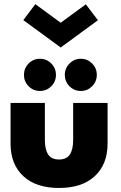

<svg xmlns="http://www.w3.org/2000/svg" viewBox="-20 -922 600 954"><path d="M96 -822 155.5 -901.5 281.5 -809 406.5 -900.5 466.5 -821.5 281.5 -686ZM122.2 -606.5Q145.5 -630 178.5 -630Q211.5 -630 234.8 -606.5Q258 -583 258 -550Q258 -517 234.8 -493.5Q211.5 -470 178.5 -470Q145.5 -470 122.2 -493.5Q99 -517 99 -550Q99 -583 122.2 -606.5ZM382 -630Q414.5 -630 437.8 -606.5Q461 -583 461 -550Q461 -517 437.8 -493.5Q414.5 -470 382 -470Q348.5 -470 325.2 -493.5Q302 -517 302 -550Q302 -583 325.5 -606.5Q349 -630 382 -630ZM203 -226Q203 -179.5 219.2 -154.5Q235.5 -129.5 273 -129.5Q311 -129.5 327.2 -154.5Q343.5 -179.5 343.5 -226V-410.5H514.5V-208.5Q514.5 -105.5 451 -46.8Q387.5 12 273 12Q159 12 95.8 -46.8Q32.5 -105.5 32.5 -208.5V-410.5H203Z"/></svg>

Font: League Spartan ExtraBold
Style: Regular
Weight: 800
Foundry: The League of Moveable Type
Version: Version 2.002